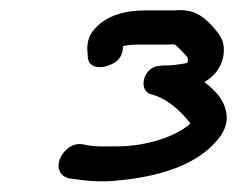

<svg xmlns="http://www.w3.org/2000/svg" viewBox="-20 -664 457 370"><path d="M341 -543C340 -542 321 -539 306 -538C300 -538 293 -538 287 -537C257 -535 247 -494 267 -484L268 -483H269C301 -475 327 -452 347 -426C317 -399 258 -382 207 -382C181 -382 166 -381 149 -384L139 -386C110 -391 85 -355 95 -334C98 -327 105 -322 114 -320H115C138 -317 160 -313 194 -315C260 -320 354 -336 402 -398C430 -433 412 -466 401 -480C393 -490 385 -497 374 -506C400 -521 414 -547 411 -575C410 -588 401 -601 388 -615C369 -635 351 -647 317 -644H262C224 -644 183 -636 158 -603C146 -586 148 -568 149 -558C148 -525 189 -532 207 -548C216 -558 217 -568 217 -575C223 -577 234 -578 246 -578H304C307 -578 311 -579 317 -578C322 -575 340 -556 342 -552V-546Z"/></svg>

Font: Stray Cat
Style: ExBdCnObl
Weight: 800
Version: Version 1.0